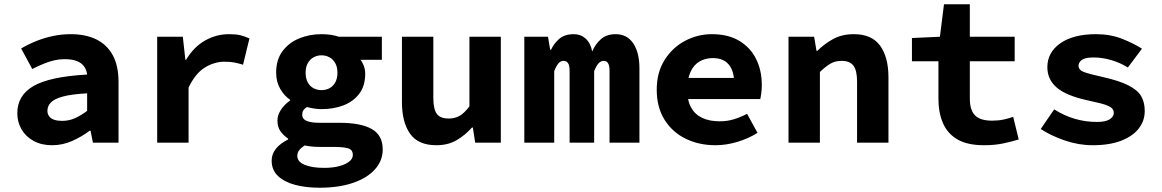

<svg xmlns="http://www.w3.org/2000/svg" viewBox="-20 -668 5440 899"><path d="M224 12Q174 12 137.5 -8Q101 -28 81 -62Q61 -96 61 -138Q61 -221 136.5 -265Q212 -309 388 -319Q385 -342 373 -358Q361 -374 338.5 -382.5Q316 -391 282 -391Q258 -391 234 -385.5Q210 -380 184.5 -369.5Q159 -359 131 -345L79 -441Q113 -461 150.5 -476Q188 -491 228.5 -499.5Q269 -508 311 -508Q381 -508 431 -483.5Q481 -459 508 -409.5Q535 -360 535 -284V0H415L404 -56H400Q363 -28 318 -8Q273 12 224 12ZM271 -102Q304 -102 333 -115.5Q362 -129 388 -149V-231Q315 -227 274.5 -216Q234 -205 218 -188Q202 -171 202 -149Q202 -134 210.5 -123Q219 -112 234.5 -107Q250 -102 271 -102Z M716 0V-496H836L848 -388H851Q888 -449 940.5 -478.5Q993 -508 1052 -508Q1085 -508 1105.5 -503Q1126 -498 1148 -488L1118 -365Q1095 -372 1076.5 -375.5Q1058 -379 1030 -379Q984 -379 939.5 -352Q895 -325 863 -258V0Z M1477 211Q1412 211 1361.5 197.5Q1311 184 1281.5 156Q1252 128 1252 84Q1252 54 1271.5 29Q1291 4 1329 -15V-19Q1308 -33 1293.5 -53Q1279 -73 1279 -104Q1279 -129 1295.5 -154Q1312 -179 1338 -197V-201Q1311 -219 1292 -252Q1273 -285 1273 -328Q1273 -388 1302.5 -428Q1332 -468 1380.5 -488Q1429 -508 1485 -508Q1531 -508 1567 -496H1768V-388H1668Q1677 -377 1683.5 -359.5Q1690 -342 1690 -323Q1690 -266 1662.5 -229.5Q1635 -193 1589 -175Q1543 -157 1485 -157Q1471 -157 1453 -159.5Q1435 -162 1417 -167Q1405 -159 1400 -151Q1395 -143 1395 -130Q1395 -111 1415.5 -102Q1436 -93 1479 -93H1571Q1669 -93 1720.5 -64Q1772 -35 1772 32Q1772 84 1736 124.5Q1700 165 1633.5 188Q1567 211 1477 211ZM1485 -246Q1506 -246 1523 -255Q1540 -264 1550 -282.5Q1560 -301 1560 -328Q1560 -354 1550 -372Q1540 -390 1523 -399.5Q1506 -409 1485 -409Q1465 -409 1448 -399.5Q1431 -390 1421 -372Q1411 -354 1411 -328Q1411 -301 1421 -282.5Q1431 -264 1448 -255Q1465 -246 1485 -246ZM1498 118Q1538 118 1568 110Q1598 102 1615 88.5Q1632 75 1632 58Q1632 33 1610 26.5Q1588 20 1545 20H1483Q1456 20 1438.5 18Q1421 16 1407 13Q1388 25 1380 36.5Q1372 48 1372 62Q1372 89 1406 103.5Q1440 118 1498 118Z M2023 12Q1938 12 1900 -42Q1862 -96 1862 -190V-496H2009V-209Q2009 -159 2024.5 -136Q2040 -113 2081 -113Q2109 -113 2131 -125Q2153 -137 2178 -170V-496H2325V0H2205L2194 -71H2190Q2157 -34 2117 -11Q2077 12 2023 12Z M2435 0V-496H2546L2556 -435H2560Q2574 -465 2599 -486.5Q2624 -508 2667 -508Q2699 -508 2722 -487.5Q2745 -467 2753 -427Q2767 -461 2793.5 -484.5Q2820 -508 2863 -508Q2916 -508 2945 -465Q2974 -422 2974 -348V0H2834V-338Q2834 -383 2807 -383Q2793 -383 2782.5 -371.5Q2772 -360 2762 -335V0H2647V-338Q2647 -361 2640 -372Q2633 -383 2619 -383Q2605 -383 2595 -371.5Q2585 -360 2575 -335V0Z M3330 12Q3253 12 3190.5 -18.5Q3128 -49 3091.5 -107.5Q3055 -166 3055 -248Q3055 -329 3092 -387.5Q3129 -446 3188 -477Q3247 -508 3313 -508Q3390 -508 3442 -476.5Q3494 -445 3520.5 -391.5Q3547 -338 3547 -270Q3547 -250 3544.5 -231.5Q3542 -213 3540 -204H3164V-303H3441L3418 -275Q3418 -335 3392.5 -365.5Q3367 -396 3318 -396Q3282 -396 3255 -380Q3228 -364 3213 -331Q3198 -298 3198 -248Q3198 -197 3216 -164.5Q3234 -132 3268 -116Q3302 -100 3350 -100Q3384 -100 3414.5 -109Q3445 -118 3478 -135L3527 -46Q3484 -19 3432 -3.5Q3380 12 3330 12Z M3672 0V-496H3792L3803 -430H3807Q3839 -462 3880.5 -485Q3922 -508 3978 -508Q4062 -508 4101 -454Q4140 -400 4140 -306V0H3993V-287Q3993 -337 3976.5 -360Q3960 -383 3920 -383Q3890 -383 3867.5 -369.5Q3845 -356 3819 -331V0Z M4588 12Q4509 12 4462.5 -15.5Q4416 -43 4395 -92Q4374 -141 4374 -206V-381H4250V-490L4381 -496L4400 -648H4521V-496H4731V-381H4521V-207Q4521 -170 4532 -147Q4543 -124 4566 -113.5Q4589 -103 4625 -103Q4654 -103 4678 -108Q4702 -113 4724 -121L4750 -15Q4717 -5 4677.5 3.5Q4638 12 4588 12Z M5096 12Q5030 12 4965 -10.5Q4900 -33 4853 -64L4916 -156Q4961 -127 5011.5 -112Q5062 -97 5116 -97Q5157 -97 5176 -109.5Q5195 -122 5195 -139Q5195 -150 5189.5 -157.5Q5184 -165 5170.5 -171.5Q5157 -178 5133.5 -184Q5110 -190 5073 -198Q4972 -220 4928 -258Q4884 -296 4884 -353Q4884 -423 4945 -465.5Q5006 -508 5112 -508Q5179 -508 5233.5 -486.5Q5288 -465 5327 -440L5261 -352Q5224 -375 5182 -387Q5140 -399 5099 -399Q5076 -399 5061 -394.5Q5046 -390 5038 -380.5Q5030 -371 5030 -360Q5030 -340 5056 -330.5Q5082 -321 5145 -307Q5221 -290 5264 -268Q5307 -246 5323.5 -217.5Q5340 -189 5340 -148Q5340 -103 5312.5 -67Q5285 -31 5230.5 -9.5Q5176 12 5096 12Z"/></svg>

Font: Source Code Pro ExtraLight
Style: Bold
Weight: 700
Monospace: yes
Version: Version 1.018;hotconv 1.0.116;makeotfexe 2.5.65601